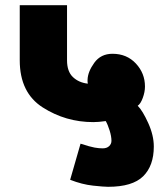

<svg xmlns="http://www.w3.org/2000/svg" viewBox="-20 -700 622 739"><path d="M290 -147Q327 -135 344 -132Q361 -129 375 -129Q391 -129 400 -137.5Q409 -146 409 -158Q409 -175 402 -197.5Q395 -220 387 -234Q371 -232 361 -231Q351 -230 339 -230Q233 -230 144.5 -286.5Q56 -343 56 -468V-680H238V-468Q238 -425 260.5 -403.5Q283 -382 318 -378Q317 -382 317 -385.5Q317 -389 317 -393Q318 -424 343 -458.5Q368 -493 413 -493Q468 -493 503 -455.5Q538 -418 538 -367Q538 -346 529.5 -323Q521 -300 510 -293Q529 -274 550.5 -226.5Q572 -179 572 -136Q572 -62 531 -21.5Q490 19 396 19Q380 19 338 14.5Q296 10 250 -8Z"/></svg>

Font: Palanquin Dark
Style: Bold
Weight: 700
Designer: Pria Ravichandran
Version: Version 1.000